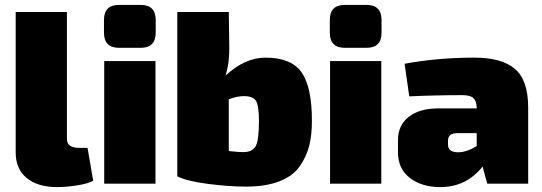

<svg xmlns="http://www.w3.org/2000/svg" viewBox="-20 -749 2212 783"><path d="M253 -700V-182Q253 -146 303 -146H337L360 -12Q340 0 294.5 7Q249 14 213 14Q134 14 89 -23Q44 -60 44 -126V-700Z M465 -729H554Q615 -729 615 -667V-616Q615 -554 554 -554H465Q404 -554 404 -616V-667Q404 -729 465 -729ZM614 0H405V-500H614Z M913 -700 915 -561Q917 -498 900 -441Q979 -514 1063 -514Q1167 -514 1209.5 -454.5Q1252 -395 1252 -256Q1252 -200 1241.5 -156.5Q1231 -113 1203.5 -72.5Q1176 -32 1120.5 -10Q1065 12 983 12Q915 12 828.5 1Q742 -10 703 -30V-700ZM913 -344V-133Q955 -128 979 -129Q1012 -131 1024 -155.5Q1036 -180 1036 -255Q1036 -318 1024 -337.5Q1012 -357 975 -357Q946 -357 913 -344Z M1386 -729H1475Q1536 -729 1536 -667V-616Q1536 -554 1475 -554H1386Q1325 -554 1325 -616V-667Q1325 -729 1386 -729ZM1535 0H1326V-500H1535Z M1649 -356 1630 -489Q1766 -514 1915 -514Q2026 -514 2080 -468Q2134 -422 2134 -310V0H1967L1948 -70Q1882 14 1775 14Q1701 14 1652 -23Q1603 -60 1603 -128V-178Q1603 -238 1647 -272.5Q1691 -307 1768 -307H1924V-311Q1923 -338 1910 -349.5Q1897 -361 1865 -361Q1755 -361 1649 -356ZM1807 -175V-159Q1807 -128 1849 -128Q1882 -128 1924 -153V-206H1845Q1807 -206 1807 -175Z"/></svg>

Font: Exo 2.0 Black
Style: Regular
Weight: 900
Designer: Natanael Gama
Version: Version 1.001;PS 001.001;hotconv 1.0.70;makeotf.lib2.5.58329